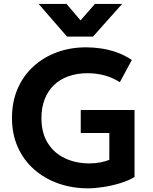

<svg xmlns="http://www.w3.org/2000/svg" viewBox="-20 -960 792 994"><path d="M435 15Q353.5 15 282 -10.2Q210.5 -35.5 156.8 -82.8Q103 -130 72.5 -197.5Q42 -265 42 -349.5Q42 -433 71.2 -500.5Q100.5 -568 153 -616Q205.5 -664 275.2 -689.5Q345 -715 426 -715Q463 -715 503 -709.2Q543 -703.5 583.8 -689.2Q624.5 -675 662.5 -649.5L600.5 -534.5Q563.5 -558 521.8 -569.5Q480 -581 434 -581Q378.5 -581 334 -565Q289.5 -549 258.5 -518.8Q227.5 -488.5 211 -445.5Q194.5 -402.5 194.5 -349Q194.5 -272 227 -219.8Q259.5 -167.5 316 -140.8Q372.5 -114 443.5 -114Q474.5 -114 501 -119.5Q527.5 -125 546 -132.5V-271.5H398V-390.5H676.5V-43.5Q646.5 -25.5 604 -12.2Q561.5 1 516.8 8Q472 15 435 15ZM327 -770.5 180 -939.5H324.5L397 -854.5L471.5 -939.5H612L461.5 -770.5Z"/></svg>

Font: Geologica Roman SemiBold
Style: Regular
Weight: 600
Designer: Sindre Bremnes, Frode Helland
Foundry: Monokrom Skriftforlag AS
Version: Version 1.010;gftools[0.9.28]